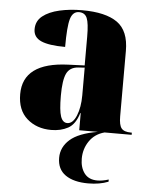

<svg xmlns="http://www.w3.org/2000/svg" viewBox="-55 -597 698 883"><g transform="rotate(5 294.0 -155.5)"><path d="M194 10Q127 10 82.5 -29Q38 -68 38 -142Q38 -288 246 -296L322 -299V-432Q322 -494 312 -517.5Q302 -541 275 -541Q246 -541 235.5 -505.5Q225 -470 225 -376Q150 -376 114 -392Q78 -408 78 -445Q78 -483 107 -506Q136 -529 184 -540Q232 -551 289 -551Q397 -551 451 -513Q505 -475 505 -382V-80Q505 -40 517 -25Q529 -10 561 -10H565V0H323V-79H321Q305 -26 271.5 -8Q238 10 194 10ZM265 -28Q291 -28 307 -67Q323 -106 323 -161V-289L293 -287Q254 -284 239.5 -253Q225 -222 225 -151Q225 -83 234.5 -55.5Q244 -28 265 -28ZM385 240Q318 240 280 213.5Q242 187 242 134Q242 85 281.5 50Q321 15 409 0H440Q395 12 370.5 48Q346 84 346 129Q346 170 366 196.5Q386 223 426 223Q449 223 478 214V224Q438 240 385 240Z"/></g></svg>

Font: Noto Serif Display SemiCondensed Black
Style: Regular
Weight: 900
Width: 4
Designer: Monotype Design Team
Foundry: Monotype Imaging Inc.
Version: Version 2.009